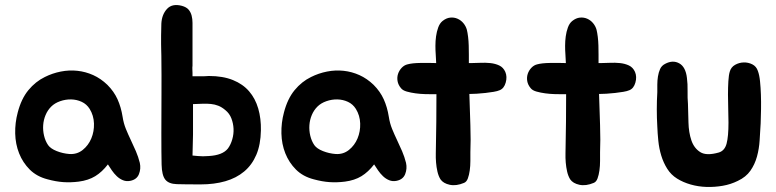

<svg xmlns="http://www.w3.org/2000/svg" viewBox="-20 -639 3065 758"><path d="M157 -335Q187 -350 220 -356.5Q253 -363 285.5 -359.5Q318 -356 348 -342.5Q378 -329 404 -304Q430 -278 444 -247Q458 -216 464 -178Q468 -152 477 -130Q486 -108 496.5 -86Q507 -64 516.5 -42Q526 -20 532 4Q537 27 528.5 48.5Q520 70 494 75Q479 78 465.5 72.5Q452 67 441 56.5Q430 46 421.5 33.5Q413 21 406 10Q383 40 356 56.5Q329 73 291 78Q259 82 230 80Q201 78 168 69Q125 58 97.5 30.5Q70 3 55.5 -33.5Q41 -70 40 -112Q39 -154 50 -195Q64 -249 92 -283Q120 -317 157 -335ZM182 -218Q168 -204 160 -185Q152 -166 150.5 -145Q149 -124 154 -103Q159 -82 170 -66Q180 -52 204 -42.5Q228 -33 254 -31Q284 -29 306.5 -47Q329 -65 340.5 -92.5Q352 -120 351 -151.5Q350 -183 334 -209Q322 -228 302.5 -237Q283 -246 261 -246.5Q239 -247 217.5 -239.5Q196 -232 182 -218Z M617 -546Q619 -582 639.5 -604Q660 -626 698 -616Q716 -611 724.5 -601Q733 -591 736.5 -577.5Q740 -564 740 -548.5Q740 -533 740 -518V-380Q739 -372 739.5 -364.5Q740 -357 740 -351V-338H765Q776 -338 786.5 -338Q797 -338 805 -339Q860 -339 899.5 -323Q939 -307 963.5 -278.5Q988 -250 999.5 -210.5Q1011 -171 1010 -124Q1009 -68 992 -28Q975 12 944 38Q913 64 869.5 76.5Q826 89 772 89Q710 89 678 88Q646 87 632.5 70Q619 53 618 11Q617 -31 617 -112Q617 -190 617.5 -266Q618 -342 617 -419Q617 -429 616.5 -440Q616 -451 616 -465Q616 -479 616 -498.5Q616 -518 617 -546ZM804 -23Q859 -26 880 -53Q891 -68 897 -89Q903 -110 902 -131Q901 -152 893.5 -171.5Q886 -191 870 -204Q856 -216 842 -221.5Q828 -227 813 -228.5Q798 -230 781 -229.5Q764 -229 742 -228V-108L740 -25Q750 -24 761 -23Q780 -21 804 -23Z M1208 -335Q1238 -350 1271 -356.5Q1304 -363 1336.5 -359.5Q1369 -356 1399 -342.5Q1429 -329 1455 -304Q1481 -278 1495 -247Q1509 -216 1515 -178Q1519 -152 1528 -130Q1537 -108 1547.5 -86Q1558 -64 1567.5 -42Q1577 -20 1583 4Q1588 27 1579.5 48.5Q1571 70 1545 75Q1530 78 1516.5 72.5Q1503 67 1492 56.5Q1481 46 1472.5 33.5Q1464 21 1457 10Q1434 40 1407 56.5Q1380 73 1342 78Q1310 82 1281 80Q1252 78 1219 69Q1176 58 1148.5 30.5Q1121 3 1106.5 -33.5Q1092 -70 1091 -112Q1090 -154 1101 -195Q1115 -249 1143 -283Q1171 -317 1208 -335ZM1233 -218Q1219 -204 1211 -185Q1203 -166 1201.5 -145Q1200 -124 1205 -103Q1210 -82 1221 -66Q1231 -52 1255 -42.5Q1279 -33 1305 -31Q1335 -29 1357.5 -47Q1380 -65 1391.5 -92.5Q1403 -120 1402 -151.5Q1401 -183 1385 -209Q1373 -228 1353.5 -237Q1334 -246 1312 -246.5Q1290 -247 1268.5 -239.5Q1247 -232 1233 -218Z M1975 -355Q1983 -336 1976.5 -313Q1970 -290 1953 -283Q1944 -279 1929 -276.5Q1914 -274 1896.5 -272Q1879 -270 1862 -269Q1845 -268 1833 -268Q1834 -238 1835 -206.5Q1836 -175 1837 -145Q1838 -115 1838 -87.5Q1838 -60 1837 -38Q1837 -23 1837 -3.5Q1837 16 1834.5 34Q1832 52 1827 65.5Q1822 79 1812 83Q1781 96 1755.5 90.5Q1730 85 1719 69Q1711 56 1707 38.5Q1703 21 1701.5 2.5Q1700 -16 1700.5 -33.5Q1701 -51 1701 -64Q1702 -106 1702.5 -159.5Q1703 -213 1703 -267H1688Q1676 -267 1657.5 -267.5Q1639 -268 1620.5 -270.5Q1602 -273 1586 -277.5Q1570 -282 1563 -291Q1552 -304 1549.5 -319Q1547 -334 1551.5 -347.5Q1556 -361 1566 -371.5Q1576 -382 1589 -385Q1607 -390 1640 -390.5Q1673 -391 1702 -390Q1701 -400 1701 -409.5Q1701 -419 1700 -428Q1699 -440 1699 -458.5Q1699 -477 1701.5 -495.5Q1704 -514 1710 -530.5Q1716 -547 1727 -556Q1742 -568 1757.5 -569.5Q1773 -571 1786.5 -565Q1800 -559 1809.5 -547.5Q1819 -536 1823 -522Q1826 -510 1828 -493.5Q1830 -477 1830.5 -459Q1831 -441 1831 -423Q1831 -405 1831 -390H1841Q1856 -390 1876 -391Q1896 -392 1915.5 -390Q1935 -388 1951 -380.5Q1967 -373 1975 -355Z M2487 -355Q2495 -336 2488.5 -313Q2482 -290 2465 -283Q2456 -279 2441 -276.5Q2426 -274 2408.5 -272Q2391 -270 2374 -269Q2357 -268 2345 -268Q2346 -238 2347 -206.5Q2348 -175 2349 -145Q2350 -115 2350 -87.5Q2350 -60 2349 -38Q2349 -23 2349 -3.5Q2349 16 2346.5 34Q2344 52 2339 65.5Q2334 79 2324 83Q2293 96 2267.5 90.5Q2242 85 2231 69Q2223 56 2219 38.5Q2215 21 2213.5 2.5Q2212 -16 2212.5 -33.5Q2213 -51 2213 -64Q2214 -106 2214.5 -159.5Q2215 -213 2215 -267H2200Q2188 -267 2169.5 -267.5Q2151 -268 2132.5 -270.5Q2114 -273 2098 -277.5Q2082 -282 2075 -291Q2064 -304 2061.5 -319Q2059 -334 2063.5 -347.5Q2068 -361 2078 -371.5Q2088 -382 2101 -385Q2119 -390 2152 -390.5Q2185 -391 2214 -390Q2213 -400 2213 -409.5Q2213 -419 2212 -428Q2211 -440 2211 -458.5Q2211 -477 2213.5 -495.5Q2216 -514 2222 -530.5Q2228 -547 2239 -556Q2254 -568 2269.5 -569.5Q2285 -571 2298.5 -565Q2312 -559 2321.5 -547.5Q2331 -536 2335 -522Q2338 -510 2340 -493.5Q2342 -477 2342.5 -459Q2343 -441 2343 -423Q2343 -405 2343 -390H2353Q2368 -390 2388 -391Q2408 -392 2427.5 -390Q2447 -388 2463 -380.5Q2479 -373 2487 -355Z M2983 -152Q2981 -119 2979 -85.5Q2977 -52 2968.5 -21Q2960 10 2942.5 35Q2925 60 2893 75Q2865 89 2833 94.5Q2801 100 2769 99Q2737 98 2707 89.5Q2677 81 2653 66Q2629 51 2614 27Q2599 3 2590.5 -25Q2582 -53 2579 -83Q2576 -113 2575 -139Q2571 -208 2575 -275Q2575 -288 2575 -304.5Q2575 -321 2577.5 -337Q2580 -353 2586 -366.5Q2592 -380 2606 -387Q2636 -403 2661.5 -389Q2687 -375 2692 -331Q2695 -308 2694.5 -280Q2694 -252 2696 -229Q2697 -195 2698 -155.5Q2699 -116 2709.5 -85Q2720 -54 2744.5 -38.5Q2769 -23 2818 -37Q2841 -44 2848.5 -72Q2856 -100 2856 -155Q2856 -179 2855 -208Q2854 -237 2854 -265.5Q2854 -294 2855.5 -318.5Q2857 -343 2861 -356Q2866 -374 2882 -383Q2898 -392 2916 -392.5Q2934 -393 2950 -385Q2966 -377 2972 -359Q2978 -343 2980.5 -318.5Q2983 -294 2984 -265.5Q2985 -237 2984.5 -207.5Q2984 -178 2983 -152Z"/></svg>

Font: BM JUA 
Style: Regular
Weight: 400
Designer: BONGJIN KIM, JAEHYUN KEUM, JUHEE TAE
Foundry: WOOWA BROTHERS Corporation.
Version: Version 1.000